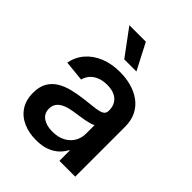

<svg xmlns="http://www.w3.org/2000/svg" viewBox="-213 -854 977 977"><g transform="rotate(45 276.0 -365.0)"><path d="M217.8 9.8Q166.5 9.8 125.5 -8.3Q84.5 -26.4 60.8 -62Q37.1 -97.7 37.1 -149.9Q37.1 -194.8 54.2 -223.9Q71.3 -252.9 100.3 -270.3Q129.4 -287.6 166.3 -296.6Q203.1 -305.7 242.2 -310.1Q291 -315.4 319.8 -319.3Q348.6 -323.2 361.6 -331.5Q374.5 -339.8 374.5 -358.4V-361.8Q374.5 -387.2 363 -406.2Q351.6 -425.3 329.6 -435.5Q307.6 -445.8 275.9 -445.8Q244.1 -445.8 220.2 -435.8Q196.3 -425.8 181.9 -408.7Q167.5 -391.6 162.6 -370.6L51.8 -381.8Q61 -429.7 91.3 -464.6Q121.6 -499.5 168.7 -518.8Q215.8 -538.1 276.4 -538.1Q319.3 -538.1 357.9 -527.3Q396.5 -516.6 426.5 -494.6Q456.5 -472.7 473.6 -438.7Q490.7 -404.8 490.7 -358.9V0H377V-73.7H373.5Q362.3 -51.8 342.3 -32.7Q322.3 -13.7 291.7 -2Q261.2 9.8 217.8 9.8ZM245.6 -79.6Q287.1 -79.6 316.2 -95.2Q345.2 -110.8 360.1 -136.7Q375 -162.6 375 -193.4V-255.4Q369.1 -251 356.2 -247.1Q343.3 -243.2 325.7 -239.7Q308.1 -236.3 289.6 -233.6Q271 -231 254.4 -228.5Q226.1 -224.6 202.6 -215.8Q179.2 -207 165.3 -191.2Q151.4 -175.3 151.4 -149.9Q151.4 -116.2 177.2 -97.9Q203.1 -79.6 245.6 -79.6ZM245.1 -598.6 140.6 -739.7H259.3L332.5 -598.6Z"/></g></svg>

Font: Inter Cardless Tabular Medium
Style: Regular
Weight: 500
Designer: Rasmus Andersson
Foundry: rsms
Version: Version 4.000;git-4fc901f